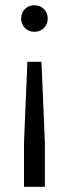

<svg xmlns="http://www.w3.org/2000/svg" viewBox="-20 -553 244 736"><path d="M112 -431C141 -431 163 -453 163 -482C163 -511 141 -533 112 -533C83 -533 61 -511 61 -482C61 -453 83 -431 112 -431ZM152 163V-6L139 -316H85L72 -6V163Z"/></svg>

Font: Juman Normal
Style: Regular
Weight: 300
Designer: Bandar Raffah (Arabic) Julieta Ulanovsky (Latin)
Foundry: Caramella
Version: Version 5.022;PS 005.022;hotconv 1.0.88;makeotf.lib2.5.64775